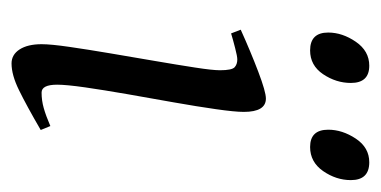

<svg xmlns="http://www.w3.org/2000/svg" viewBox="-183 -456 657 331"><g transform="rotate(90 145.5 -290.5)"><path d="M204.1 -32.2Q162.1 -7.8 135.7 5.1Q109.4 18.1 89.4 18.1Q74.2 18.1 65.2 4.2Q56.2 -9.8 56.2 -33.7Q56.2 -49.8 60.8 -81.5Q65.4 -113.3 72 -152.3Q78.6 -191.4 85.2 -229.7Q91.8 -268.1 96.4 -298.1Q101.1 -328.1 101.1 -341.3Q101.1 -361.8 95.9 -366.5Q90.8 -371.1 82.5 -371.1Q77.1 -371.1 63 -367.4Q48.8 -363.8 37.6 -360.4L31.2 -377Q68.8 -394 103.5 -407.2Q138.2 -420.4 149.9 -420.4Q172.9 -420.4 172.9 -382.3Q172.9 -366.7 168.2 -334.2Q163.6 -301.8 156.5 -261.7Q149.4 -221.7 142.3 -181.4Q135.3 -141.1 130.6 -108.6Q126 -76.2 126 -60.5Q126 -33.7 139.6 -33.7Q153.3 -33.7 166.3 -37.4Q179.2 -41 197.3 -48.8ZM290.5 -566.9Q290.5 -541.5 274.9 -519Q259.3 -496.6 233.4 -496.6Q203.6 -496.6 203.6 -527.8Q203.6 -552.2 219 -575.4Q234.4 -598.6 259.8 -598.6Q290.5 -598.6 290.5 -566.9ZM123 -566.9Q123 -541.5 107.9 -519Q92.8 -496.6 66.9 -496.6Q36.1 -496.6 36.1 -527.8Q36.1 -552.2 52 -575.4Q67.9 -598.6 93.3 -598.6Q123 -598.6 123 -566.9Z"/></g></svg>

Font: Dai Banna SIL Light
Style: Italic
Weight: 300
Italic angle: -11°
Designer: Victor Gaultney
Foundry: SIL International
Version: Version 4.000